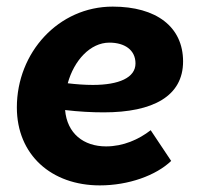

<svg xmlns="http://www.w3.org/2000/svg" viewBox="-20 -549 605 581"><path d="M282 12C369 12 452 -18 498 -62L436 -155C400 -127 353 -106 301 -106C233 -106 183 -145 177 -216C219 -211 258 -209 294 -209C443 -209 534 -258 534 -363C534 -468 453 -529 321 -529C157 -529 31 -390 31 -224C31 -80 136 12 282 12ZM185 -297C204 -366 253 -420 311 -420C357 -420 390 -398 390 -357C390 -314 340 -292 261 -292C236 -292 210 -294 185 -297Z"/></svg>

Font: Fixel Text 20240404
Style: Bold Italic
Weight: 700
Width: 4
Italic angle: -10°
Designer: AlfaBravo + MacPaw
Foundry: Kyrylo Tkachov, Marchela Mozhyna, Serhii Makarenko, Maria Weinstein, Zakhar Kryvoshyya
Version: Version 1.211;Glyphs 3.2 (3225)